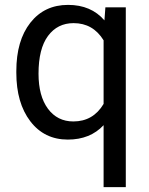

<svg xmlns="http://www.w3.org/2000/svg" viewBox="-20 -558 608 781"><path d="M46.4 -268.6Q46.4 -393.1 103.5 -465.6Q160.6 -538.1 256.8 -538.1Q350.6 -538.1 404.8 -475.1L408.7 -528.3H491.7V203.1H401.4V-48.8Q346.7 9.8 255.9 9.8Q160.2 9.8 103.3 -64.7Q46.4 -139.2 46.4 -262.2ZM136.7 -258.3Q136.7 -167.5 175 -115.7Q213.4 -64 278.3 -64Q358.9 -64 401.4 -135.3V-394Q358.4 -463.9 279.3 -463.9Q213.9 -463.9 175.3 -411.9Q136.7 -359.9 136.7 -258.3Z"/></svg>

Font: APIMedia Roboto
Style: Regular
Weight: 400
Designer: Google
Version: Version 2.137; 2017